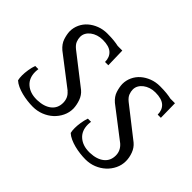

<svg xmlns="http://www.w3.org/2000/svg" viewBox="-115 -877 1155 1155"><g transform="rotate(45 462.0 -299.5)"><path d="M373 -262Q397 -242 408 -211Q419 -180 420 -150Q420 -116 405.5 -86Q391 -56 366.5 -33.5Q342 -11 309 2Q276 15 239 15Q217 15 192 12Q167 9 143.5 3Q120 -3 99 -12.5Q78 -22 64 -35Q62 -43 61 -52.5Q60 -62 60 -73Q60 -94 64 -120Q68 -146 76 -169H103Q102 -160 101.5 -154Q101 -148 101 -144Q101 -91 135 -61.5Q169 -32 223 -32H230Q287 -34 319.5 -60Q352 -86 352 -131Q352 -151 344.5 -168.5Q337 -186 319 -201H320L125 -351Q96 -376 86 -406Q76 -436 75 -463Q75 -494 88 -522Q101 -550 124 -570Q147 -590 178 -602Q209 -614 245 -614Q278 -614 301.5 -611.5Q325 -609 342 -605H381L384 -483H356Q356 -523 331 -545.5Q306 -568 253 -568Q230 -568 210 -561.5Q190 -555 175 -543.5Q160 -532 151.5 -517Q143 -502 143 -484Q143 -467 150 -449Q157 -431 178 -414ZM820 -262Q844 -242 855.5 -211Q867 -180 867 -150Q867 -116 852.5 -86Q838 -56 813.5 -33.5Q789 -11 756.5 2Q724 15 687 15Q665 15 640 12Q615 9 591.5 3Q568 -3 547 -12.5Q526 -22 512 -35Q508 -50 508 -73Q508 -94 512 -120Q516 -146 524 -169H551Q550 -160 549.5 -154Q549 -148 549 -144Q549 -91 583 -61.5Q617 -32 671 -32H678Q735 -34 767.5 -60Q800 -86 800 -131Q800 -172 767 -201L572 -351Q543 -376 533.5 -406Q524 -436 523 -463Q523 -494 536 -522Q549 -550 572 -570Q595 -590 626 -602Q657 -614 693 -614Q726 -614 749.5 -611.5Q773 -609 790 -605H829L831 -483H804Q804 -523 779 -545.5Q754 -568 700 -568Q677 -568 657.5 -561.5Q638 -555 623 -543.5Q608 -532 599.5 -517Q591 -502 591 -484Q591 -467 598 -449Q605 -431 626 -414Z"/></g></svg>

Font: Constantine
Style: Regular
Weight: 400
Designer: Dukom Design
Version: Version 1.001;PS 001.001;hotconv 1.0.56;makeotf.lib2.0.21325